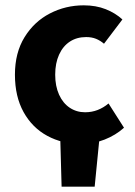

<svg xmlns="http://www.w3.org/2000/svg" viewBox="-20 -528 507 720"><path d="M211 172 206 -10H353L335 172ZM284 12Q214 12 157.5 -18.5Q101 -49 68.5 -107.5Q36 -166 36 -248Q36 -330 72 -388.5Q108 -447 167 -477.5Q226 -508 294 -508Q340 -508 376.5 -493.5Q413 -479 439 -455L370 -364Q356 -376 340 -382.5Q324 -389 303 -389Q268 -389 242 -372Q216 -355 201.5 -323Q187 -291 187 -248Q187 -205 201.5 -173Q216 -141 241.5 -124Q267 -107 299 -107Q324 -107 346 -115.5Q368 -124 387 -140L445 -49Q414 -21 372 -4.5Q330 12 284 12Z"/></svg>

Font: Source Sans 3
Style: Bold
Weight: 700
Designer: Paul D. Hunt
Foundry: Adobe
Version: Version 3.052;hotconv 1.1.0;makeotfexe 2.6.0